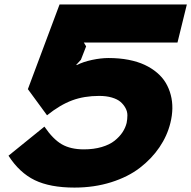

<svg xmlns="http://www.w3.org/2000/svg" viewBox="-20 -830 858 861"><path d="M744.1 -278.8Q730 -221.2 695.1 -169.7Q660.2 -118.2 607.2 -77.4Q554.2 -36.6 478.3 -12.7Q402.3 11.2 314 11.2Q204.6 11.2 135.7 -22.2Q66.9 -55.7 18.1 -131.8L179.2 -262.2Q217.8 -205.6 257.3 -182.9Q296.9 -160.2 356 -160.2Q400.4 -160.2 436 -170.7Q471.7 -181.2 493.9 -199Q516.1 -216.8 529.3 -236.8Q542.5 -256.8 547.9 -278.8Q551.3 -295.9 551.3 -313Q551.3 -330.1 542.7 -345.7Q534.2 -361.3 520.3 -373.3Q506.3 -385.3 481.7 -392.6Q457 -399.9 424.8 -399.9Q357.4 -399.9 303.5 -379.9Q249.5 -359.9 190.9 -313L105 -430.2L247.1 -810.1H817.9L775.9 -639.2H356L366.2 -622.1L342.8 -562L321.8 -539.1L324.2 -538.1Q352.5 -552.7 392.6 -561.3Q432.6 -569.8 466.8 -569.8Q515.1 -569.8 556.4 -561.8Q597.7 -553.7 628.9 -539.1Q660.2 -524.4 684.3 -503.9Q708.5 -483.4 723.4 -458.3Q738.3 -433.1 745.8 -404.1Q753.4 -375 752.9 -343.5Q752.4 -312 744.1 -278.8Z"/></svg>

Font: Sinkin Sans 800 Black Italic
Style: Regular
Weight: 900
Italic angle: -112°
Designer: Keith Bates
Foundry: K-Type
Version: Sinkin Sans (version 1.0)  by Keith Bates   •   © 2014   www